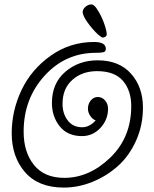

<svg xmlns="http://www.w3.org/2000/svg" viewBox="-20 -837 698 869"><path d="M378 -345Q378 -367 391 -382.5Q404 -398 423 -398Q442 -398 455.5 -382.5Q469 -367 469 -345Q469 -295 434.5 -258Q400 -221 351 -221Q286 -221 250.5 -265Q215 -309 215 -371Q215 -460 275.5 -512Q336 -564 422 -564Q519 -564 573 -503.5Q627 -443 627 -350Q627 -269 595.5 -199.5Q564 -130 512.5 -84.5Q461 -39 397.5 -13.5Q334 12 269 12Q154 12 93.5 -57.5Q33 -127 33 -234Q33 -336 77.5 -429.5Q122 -523 209.5 -585Q297 -647 406 -647Q459 -647 459 -616Q459 -604 449 -601Q439 -598 414 -598Q276 -598 181.5 -494Q87 -390 87 -241Q87 -148 134 -90Q181 -32 271 -32Q384 -32 479 -123.5Q574 -215 574 -357Q574 -427 536.5 -471Q499 -515 419 -515Q352 -515 307.5 -475.5Q263 -436 263 -367Q263 -323 286.5 -292Q310 -261 352 -261Q385 -261 413 -292Q399 -297 388.5 -312.5Q378 -328 378 -345ZM394 -817Q404 -817 416 -800.5Q428 -784 438.5 -762Q449 -740 456 -717Q463 -694 463 -682Q463 -674 456.5 -670.5Q450 -667 445 -667Q440 -667 426.5 -678.5Q413 -690 398 -707.5Q383 -725 370 -744.5Q357 -764 354 -781Q354 -795 366.5 -806Q379 -817 394 -817Z"/></svg>

Font: Bonbon
Style: Regular
Weight: 400
Designer: Ksenia Erulevich
Foundry: Cyreal (www.cyreal.org)
Version: Version 1.000